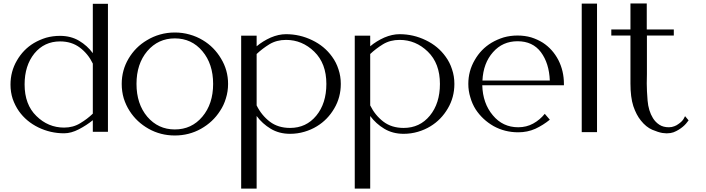

<svg xmlns="http://www.w3.org/2000/svg" viewBox="-20 -768 4102 1116"><path d="M519.5 -746.1Q519.5 -692.4 519.5 -585.9Q519.5 -575.2 519.5 -552.7Q519.5 -521.5 519.5 -459Q487.3 -502.9 439.5 -531.2Q391.6 -559.6 329.1 -559.6Q287.1 -559.6 248 -548.8Q210 -537.1 176.8 -517.6Q115.2 -480.5 78.1 -416Q41 -352.5 41 -276.4Q41 -232.4 53.7 -193.4Q67.4 -154.3 89.8 -122.1Q132.8 -61.5 203.1 -27.3Q273.4 6.8 352.5 6.8Q393.6 6.8 438.5 -16.6Q483.4 -40 519.5 -69.3Q519.5 -46.9 519.5 -2Q548.8 -2 607.4 -2Q607.4 -250 607.4 -746.1Q578.1 -746.1 519.5 -746.1ZM352.5 -26.4Q259.8 -26.4 191.4 -93.8Q123 -160.2 123 -277.3Q123 -386.7 179.7 -457Q237.3 -527.3 329.1 -527.3Q396.5 -527.3 444.3 -491.2Q492.2 -455.1 519.5 -398.4Q519.5 -301.8 519.5 -107.4Q487.3 -76.2 446.3 -51.8Q405.3 -26.4 352.5 -26.4Z M996.1 -579.1Q951.2 -579.1 910.2 -567.4Q869.1 -555.7 834 -534.2Q767.6 -495.1 727.5 -427.7Q687.5 -360.4 687.5 -280.3Q687.5 -236.3 699.2 -196.3Q711.9 -156.2 733.4 -123Q774.4 -58.6 843.8 -19.5Q913.1 19.5 996.1 19.5Q1079.1 19.5 1148.4 -19.5Q1217.8 -58.6 1258.8 -123Q1281.2 -156.2 1293 -196.3Q1305.7 -236.3 1305.7 -280.3Q1305.7 -360.4 1264.6 -427.7Q1224.6 -495.1 1159.2 -534.2Q1124 -555.7 1082 -567.4Q1041 -579.1 996.1 -579.1ZM996.1 -15.6Q899.4 -15.6 835.9 -89.8Q773.4 -164.1 773.4 -280.3Q773.4 -396.5 835.9 -470.7Q899.4 -544.9 996.1 -544.9Q1093.8 -544.9 1156.2 -470.7Q1218.8 -396.5 1218.8 -280.3Q1218.8 -164.1 1156.2 -89.8Q1093.8 -15.6 996.1 -15.6Z M1471.7 328.1Q1471.7 231.4 1471.7 36.1Q1471.7 25.4 1471.7 2.9Q1471.7 -29.3 1471.7 -93.8Q1504.9 -48.8 1553.7 -19.5Q1602.5 9.8 1666 9.8Q1709 9.8 1749 -2Q1789.1 -13.7 1822.3 -34.2Q1884.8 -72.3 1922.9 -137.7Q1960.9 -202.1 1960.9 -280.3Q1960.9 -325.2 1947.3 -365.2Q1934.6 -405.3 1910.2 -438.5Q1866.2 -500 1794.9 -534.2Q1722.7 -569.3 1642.6 -569.3Q1599.6 -569.3 1553.7 -549.8Q1507.8 -529.3 1471.7 -499Q1471.7 -519.5 1471.7 -560.5Q1441.4 -560.5 1381.8 -560.5Q1381.8 -264.6 1381.8 328.1Q1412.1 328.1 1471.7 328.1ZM1642.6 -536.1Q1736.3 -536.1 1806.6 -467.8Q1877 -399.4 1877 -280.3Q1877 -167 1818.4 -95.7Q1759.8 -24.4 1666 -24.4Q1596.7 -24.4 1548.8 -60.5Q1500 -97.7 1471.7 -155.3Q1471.7 -254.9 1471.7 -454.1Q1504.9 -485.4 1545.9 -510.7Q1587.9 -536.1 1642.6 -536.1Z M2131.8 328.1Q2131.8 231.4 2131.8 36.1Q2131.8 25.4 2131.8 2.9Q2131.8 -29.3 2131.8 -93.8Q2165 -48.8 2213.9 -19.5Q2262.7 9.8 2326.2 9.8Q2369.1 9.8 2409.2 -2Q2449.2 -13.7 2482.4 -34.2Q2544.9 -72.3 2583 -137.7Q2621.1 -202.1 2621.1 -280.3Q2621.1 -325.2 2607.4 -365.2Q2594.7 -405.3 2570.3 -438.5Q2526.4 -500 2455.1 -534.2Q2382.8 -569.3 2302.7 -569.3Q2259.8 -569.3 2213.9 -549.8Q2168 -529.3 2131.8 -499Q2131.8 -519.5 2131.8 -560.5Q2101.6 -560.5 2042 -560.5Q2042 -264.6 2042 328.1Q2072.3 328.1 2131.8 328.1ZM2302.7 -536.1Q2396.5 -536.1 2466.8 -467.8Q2537.1 -399.4 2537.1 -280.3Q2537.1 -167 2478.5 -95.7Q2419.9 -24.4 2326.2 -24.4Q2256.8 -24.4 2209 -60.5Q2160.2 -97.7 2131.8 -155.3Q2131.8 -254.9 2131.8 -454.1Q2165 -485.4 2206.1 -510.7Q2248 -536.1 2302.7 -536.1Z M3257.8 -280.3Q3257.8 -355.5 3225.6 -418.9Q3192.4 -482.4 3135.7 -519.5Q3104.5 -539.1 3067.4 -550.8Q3030.3 -561.5 2988.3 -561.5Q2946.3 -561.5 2908.2 -550.8Q2870.1 -539.1 2836.9 -519.5Q2775.4 -482.4 2739.3 -418.9Q2702.1 -355.5 2702.1 -280.3Q2702.1 -239.3 2713.9 -202.1Q2724.6 -164.1 2745.1 -131.8Q2784.2 -72.3 2848.6 -35.2Q2914.1 1 2992.2 1Q3045.9 1 3091.8 -19.5Q3137.7 -41 3175.8 -72.3Q3166 -83 3146.5 -106.4Q3118.2 -71.3 3079.1 -49.8Q3040 -28.3 2992.2 -28.3Q2902.3 -28.3 2844.7 -97.7Q2786.1 -167 2783.2 -272.5Q2919.9 -272.5 3193.4 -272.5Q3214.8 -272.5 3257.8 -272.5Q3257.8 -272.5 3257.8 -275.4Q3257.8 -278.3 3257.8 -280.3ZM2988.3 -528.3Q3076.2 -528.3 3124 -464.8Q3171.9 -400.4 3175.8 -299.8Q3045.9 -299.8 2784.2 -299.8Q2789.1 -401.4 2845.7 -464.8Q2901.4 -528.3 2988.3 -528.3Z M3361.3 0Q3391.6 0 3450.2 0Q3450.2 -249 3450.2 -747.1Q3420.9 -747.1 3361.3 -747.1Q3361.3 -498 3361.3 0Z M3961.9 -92.8Q3961.9 -92.8 3953.1 -76.2Q3943.4 -60.5 3922.9 -46.9Q3913.1 -39.1 3899.4 -34.2Q3884.8 -28.3 3868.2 -28.3Q3835 -28.3 3812.5 -43Q3790 -57.6 3775.4 -81.1Q3749 -124 3744.1 -183.6Q3739.3 -243.2 3739.3 -282.2Q3739.3 -294.9 3740.2 -337.9Q3740.2 -380.9 3740.2 -436.5Q3740.2 -466.8 3740.2 -498Q3740.2 -530.3 3740.2 -561.5Q3792 -561.5 3896.5 -561.5Q3896.5 -573.2 3896.5 -596.7Q3843.8 -596.7 3739.3 -596.7Q3739.3 -660.2 3739.3 -704.1Q3739.3 -748 3739.3 -748Q3708 -748 3644.5 -748Q3644.5 -698.2 3644.5 -596.7Q3607.4 -596.7 3533.2 -596.7Q3533.2 -585 3533.2 -561.5Q3570.3 -561.5 3644.5 -561.5Q3644.5 -467.8 3644.5 -282.2Q3644.5 -203.1 3661.1 -151.4Q3678.7 -99.6 3705.1 -67.4Q3735.4 -29.3 3771.5 -13.7Q3806.6 1 3830.1 4.9Q3843.8 6.8 3851.6 6.8Q3858.4 6.8 3858.4 6.8Q3877.9 6.8 3894.5 1Q3912.1 -5.9 3925.8 -14.6Q3952.1 -31.2 3967.8 -49.8Q3982.4 -68.4 3982.4 -68.4Q3975.6 -76.2 3961.9 -92.8Z"/></svg>

Font: Suave
Style: Regular
Weight: 400
Designer: Manu Ambady
Version: Version 1.0